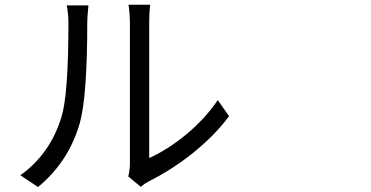

<svg xmlns="http://www.w3.org/2000/svg" viewBox="-20 -752 1540 796"><path d="M137.7 23.4 64.5 -25.4Q187.5 -113.3 234.4 -265.6Q263.7 -358.4 263.7 -658.2Q263.7 -693.4 256.8 -729.5H346.7Q346.7 -726.6 345.7 -719.7Q341.8 -681.6 341.8 -659.2Q341.8 -356.4 311.5 -244.1Q265.6 -82 137.7 23.4ZM563.5 22.5 511.7 -20.5Q518.6 -47.9 518.6 -75.2V-660.2Q518.6 -691.4 513.7 -727.5Q512.7 -731.4 512.7 -732.4H602.5Q598.6 -701.2 598.6 -660.2V-96.7Q671.9 -129.9 747.1 -190.4Q830.1 -258.8 882.8 -336.9L929.7 -270.5Q870.1 -189.5 774.4 -113.3Q688.5 -45.9 596.7 0Q581.1 7.8 563.5 22.5Z"/></svg>

Font: Bpmf GenYo Gothic R
Style: R
Weight: 400
Foundry: But Ko
Version: Version 1.320